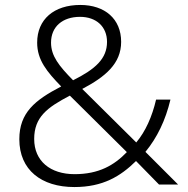

<svg xmlns="http://www.w3.org/2000/svg" viewBox="-20 -745 757 775"><path d="M304 -725C198 -725 130 -667 130 -573C130 -502 170 -455 227 -396C121 -341 58 -290 58 -183C58 -59 147 10 280 10C395 10 466 -33 529 -95L622 0H699L567 -132C614 -189 648 -259 668 -343H610C594 -274 567 -214 530 -170L312 -386C405 -435 469 -488 469 -576C469 -669 403 -725 304 -725ZM303 -677C369 -677 412 -637 412 -576C412 -508 365 -466 275 -421C218 -479 186 -519 186 -573C186 -637 232 -677 303 -677ZM262 -359 492 -131C441 -78 379 -42 281 -42C183 -42 118 -95 118 -184C118 -272 170 -311 262 -359Z"/></svg>

Font: Noto Sans Devanagari UI Light
Style: Regular
Weight: 300
Designer: Jelle Bosma - Monotype Design Team
Foundry: Monotype Imaging Inc.
Version: Version 2.004